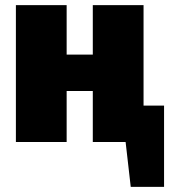

<svg xmlns="http://www.w3.org/2000/svg" viewBox="-20 -554 660 749"><path d="M620 -142V175H490L470 0H342V-199H240V0H42V-534H240V-341H342V-534H540V-142Z"/></svg>

Font: FiraGO Heavy
Style: Regular
Weight: 900
Designer: bBox Type
Foundry: bBox Type GmbH
Version: Version 1.001